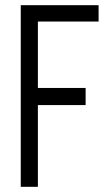

<svg xmlns="http://www.w3.org/2000/svg" viewBox="-20 -720 420 740"><path d="M106 -315V-381H310V-315ZM60 -700H126V0H60ZM96 -700H360V-637H96Z"/></svg>

Font: Akshar Light Light
Style: Regular
Weight: 300
Version: Version 1.100